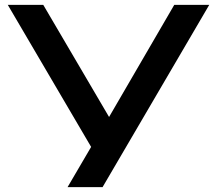

<svg xmlns="http://www.w3.org/2000/svg" viewBox="-20 -770 888 790"><path d="M258 0 381 -210H383L697 -750H841L402 0ZM384 -116 12 -750H158L472 -215Z"/></svg>

Font: Unbounded
Style: Regular
Weight: 400
Designer: Luke Prowse, Jean-Baptiste Morizot, Fátima Lázaro, Florian Runge
Foundry: NaN
Version: Version 1.701;gftools[0.9.28.dev5+ged2979d]